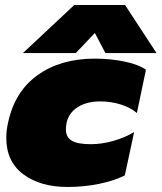

<svg xmlns="http://www.w3.org/2000/svg" viewBox="-20 -728 642 763"><path d="M275 -708H477L602 -517H399L357 -597L281 -517H71ZM5 -180Q5 -211 12 -240Q38 -364 129.5 -429.5Q221 -495 357 -495Q419 -495 474.5 -483.5Q530 -472 560 -451L524 -279Q498 -301 459.5 -313Q421 -325 378 -325Q318 -325 280 -296Q242 -267 242 -213Q242 -183 265 -169Q288 -155 341 -155Q383 -155 428.5 -167.5Q474 -180 513 -203L476 -31Q435 -10 374.5 2.5Q314 15 248 15Q140 15 72.5 -35.5Q5 -86 5 -180Z"/></svg>

Font: Prompt Black
Style: Italic
Weight: 900
Italic angle: -12°
Designer: Katatrad Team
Foundry: CadsonDemak
Version: Version 1.001